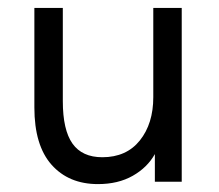

<svg xmlns="http://www.w3.org/2000/svg" viewBox="-20 -460 555 486"><path d="M368 -440H440V0H372V-70Q353 -36 316 -15Q279 6 228 6Q154 6 110.5 -43Q67 -92 67 -188V-440H139V-204Q139 -131 163.5 -96.5Q188 -62 239 -62Q300 -62 334 -104.5Q368 -147 368 -214Z"/></svg>

Font: Tilda Sans
Style: Regular
Weight: 400
Designer: ParaType Ltd
Foundry: ParaType Ltd
Version: Version 1.002W